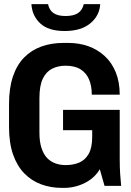

<svg xmlns="http://www.w3.org/2000/svg" viewBox="-20 -905 640 935"><path d="M282 10Q227 10 180 -7.5Q133 -25 98 -61Q63 -97 43.5 -153Q24 -209 24 -287V-399Q24 -476 43 -532.5Q62 -589 97.5 -625Q133 -661 181.5 -678.5Q230 -696 289 -696H312Q365 -696 410 -680Q455 -664 489.5 -632.5Q524 -601 543.5 -553.5Q563 -506 563 -444H427Q427 -487 413.5 -518.5Q400 -550 372 -567.5Q344 -585 299 -585Q263 -585 234 -570.5Q205 -556 188.5 -522Q172 -488 172 -427V-260Q172 -215 182 -184.5Q192 -154 209 -136Q226 -118 249.5 -109.5Q273 -101 300 -101Q336 -101 365 -113Q394 -125 411.5 -155Q429 -185 429 -239V-271H287V-370H563V-134Q563 -91 565 -60Q567 -29 570 0H489L466 -81Q441 -38 393 -14Q345 10 291 10ZM295 -754Q215 -754 175.5 -791.5Q136 -829 133 -885H214Q220 -855 241 -841Q262 -827 299 -827Q338 -827 359.5 -841Q381 -855 388 -885H468Q465 -829 420 -791.5Q375 -754 295 -754Z"/></svg>

Font: Chivo Mono SemiBold
Style: Regular
Weight: 600
Monospace: yes
Designer: Hector Gatti
Foundry: Omnibus-Type
Version: Version 1.008